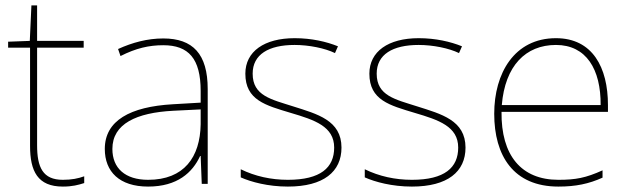

<svg xmlns="http://www.w3.org/2000/svg" viewBox="-20 -679 2326 709"><path d="M212 -15C138 -15 117 -61 117 -143V-503H289V-528H117V-659H96L90 -528L10 -525V-503H91V-140C91 -47 119 10 212 10C247 10 269 4 291 -3V-28C269 -20 245 -15 212 -15Z M583 -537C524 -537 469 -522 416 -498L425 -472C482 -501 530 -512 583 -512C676 -512 721 -463 721 -343V-300L618 -294C461 -285 367 -234 367 -129C367 -45 421 10 527 10C635 10 691 -42 719 -103H721L725 0H747V-350C747 -480 692 -537 583 -537ZM620 -270 721 -275V-220C719 -99 660 -15 527 -15C442 -15 395 -58 395 -129C395 -222 484 -263 620 -270Z M1241 -134C1241 -235 1151 -258 1063 -286C982 -312 913 -325 913 -407C913 -478 972 -513 1068 -513C1121 -513 1180 -501 1217 -483L1228 -508C1186 -525 1131 -538 1068 -538C956 -538 886 -489 886 -407C886 -309 961 -290 1054 -262C1142 -236 1214 -212 1214 -134C1214 -60 1164 -15 1043 -15C981 -15 922 -28 869 -54V-24C907 -7 970 10 1043 10C1175 10 1241 -45 1241 -134Z M1699 -134C1699 -235 1609 -258 1521 -286C1440 -312 1371 -325 1371 -407C1371 -478 1430 -513 1526 -513C1579 -513 1638 -501 1675 -483L1686 -508C1644 -525 1589 -538 1526 -538C1414 -538 1344 -489 1344 -407C1344 -309 1419 -290 1512 -262C1600 -236 1672 -212 1672 -134C1672 -60 1622 -15 1501 -15C1439 -15 1380 -28 1327 -54V-24C1365 -7 1428 10 1501 10C1633 10 1699 -45 1699 -134Z M2033 -538C1879 -538 1805 -408 1805 -259C1805 -104 1876 10 2042 10C2106 10 2154 0 2205 -23V-50C2143 -22 2106 -15 2042 -15C1905 -15 1830 -105 1832 -266H2225V-291C2225 -430 2168 -538 2033 -538ZM2033 -513C2145 -513 2199 -423 2198 -291H1833C1845 -436 1921 -513 2033 -513Z"/></svg>

Font: Noto Sans Canadian Aboriginal Thin
Style: Regular
Weight: 100
Designer: Monotype Design Team, Typotheque's Kevin King
Foundry: Monotype Imaging Inc.
Version: Version 2.004